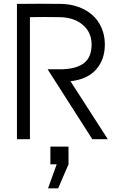

<svg xmlns="http://www.w3.org/2000/svg" viewBox="-20 -754 641 1040"><path d="M142.1 0H71.8V-732.9Q192.4 -734.4 313 -732.9Q361.3 -731.9 403.8 -716.8Q446.3 -701.7 478.5 -674.1Q510.7 -646.5 529.3 -605Q547.9 -563.5 547.9 -513.2Q547.9 -431.2 500.7 -377.7Q453.6 -324.2 361.8 -314L564 0H480L237.8 -378.9H317.9Q396 -381.3 436 -413.1Q476.1 -444.8 476.1 -513.2Q476.1 -578.6 428.7 -619.1Q381.3 -659.7 304.2 -661.1Q222.2 -662.6 142.1 -661.1ZM240.2 266.1 287.1 136.2H252.9V40H351.1V136.2L294.9 266.1Z"/></svg>

Font: Kreadon
Style: Regular
Weight: 400
Designer: kohakuno
Foundry: StudioGnu
Version: Version 1.000;Glyphs 3.1.2 (3151)